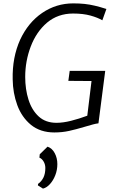

<svg xmlns="http://www.w3.org/2000/svg" viewBox="-20 -775 694 1135"><path d="M301 8Q218.5 8 163 -37Q108.5 -82 82.2 -153.5Q56 -225 55 -306Q52 -435.5 99 -540Q146.5 -642 229.2 -698.5Q312 -755 413 -755Q450 -755 480.2 -751.8Q510.5 -748.5 541 -741.2Q571.5 -734 609 -722L585 -655Q558 -671 514.8 -683Q471.5 -695 412 -695Q322.5 -695 258 -641Q194.5 -586.5 161.8 -500.2Q129 -414 129 -320Q129 -247.5 148.5 -185.8Q168 -124 208.8 -86.5Q249.5 -49 314 -49Q353 -49 400.5 -61Q448 -73 496 -91L521 -296L384 -297L392 -356H602L562 -46Q546.5 -44 529.8 -39.5Q513 -35 479 -25Q429 -10 388 -1Q347 8 301 8ZM234 340 204 321 205 312Q225.5 297.5 236.8 274.5Q248 251.5 248 218Q248 197.5 238 180.2Q228 163 213 157L215 137L261 92Q288 101 303.5 130.2Q319 159.5 319 195Q319 229.5 307 260.5Q295 291.5 275.5 313Q256 334.5 234 340Z"/></svg>

Font: Merriweather Sans Light
Style: Italic
Weight: 300
Italic angle: -7.5°
Designer: Eben Sorkin
Foundry: Eben Sorkin
Version: Version 2.001; ttfautohint (v1.8.3)